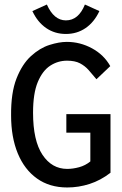

<svg xmlns="http://www.w3.org/2000/svg" viewBox="-20 -817 540 848"><path d="M277 11Q199 11 143.5 -28.5Q88 -68 58.5 -139.5Q29 -211 29 -307Q28 -407 53 -470.5Q78 -534 117 -569.5Q156 -605 198.5 -618.5Q241 -632 275 -632Q334 -632 386.5 -603.5Q439 -575 467 -525L406 -467Q388 -489 371.5 -507.5Q355 -526 333 -537.5Q311 -549 276 -549Q236 -549 202 -527Q168 -505 147 -455Q126 -405 126 -319Q126 -196 167.5 -133.5Q209 -71 277 -71Q302 -71 329.5 -78.5Q357 -86 379 -104V-231H273V-313H468V-54Q424 -20 375.5 -4.5Q327 11 277 11ZM355 -797 419 -768Q396 -719 358 -693Q320 -667 271 -667Q222 -667 184 -693Q146 -719 123 -768L187 -797Q218 -727 271 -727Q327 -727 355 -797Z"/></svg>

Font: Inconsolata SemiBold
Style: Regular
Weight: 600
Monospace: yes
Designer: Raph Levien, Cyreal, Brenton Simpson
Foundry: Raph Levien, Cyreal, Google
Version: Version 3.100; ttfautohint (v1.8.4.7-5d5b)